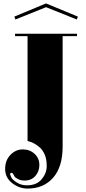

<svg xmlns="http://www.w3.org/2000/svg" viewBox="-20 -897 500 1122"><path d="M64 -800 249 -877 435 -800 429 -783 249 -855 70 -783ZM141 205Q92 205 51 173Q10 141 10 90.5Q10 40 41 8Q72 -24 113 -24Q154 -24 182 2Q210 28 210 66.5Q210 105 186.5 131.5Q163 158 124 158Q102 158 86 150Q70 142 65 134L60 125Q54 113 48 113Q39 113 39 122Q39 124 45.5 138.5Q52 153 78 169.5Q104 186 137 186Q194 186 223.5 150.5Q253 115 253 74Q253 33 241.5 7Q230 -19 214 -34Q180 -63 152 -70L141 -73V-686H68V-700H430V-686H346V-40Q346 78 290.5 141.5Q235 205 141 205Z"/></svg>

Font: Elsie Black
Style: Regular
Weight: 900
Designer: Alejandro Inler
Foundry: Alejandro Inler
Version: 1.002